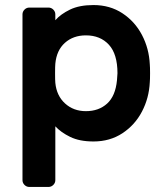

<svg xmlns="http://www.w3.org/2000/svg" viewBox="-20 -550 659 760"><path d="M199 163Q199 174 191 182Q183 190 172 190H96Q85 190 77 182Q69 174 69 163V-493Q69 -504 77 -512Q85 -520 96 -520H172Q183 -520 191 -512Q199 -504 199 -493V-470Q220 -494 257 -512Q294 -530 350 -530Q415 -530 464.5 -497.5Q514 -465 542 -411.5Q570 -358 573 -295Q574 -285 574 -260Q574 -235 573 -225Q570 -162 542 -108.5Q514 -55 464.5 -22.5Q415 10 350 10Q295 10 258 -8Q221 -26 199 -50ZM320 -410Q270 -410 237 -380.5Q204 -351 199 -298Q198 -288 198 -260Q198 -232 199 -222Q204 -171 237.5 -140.5Q271 -110 320 -110Q371 -110 404 -140Q437 -170 443 -232Q445 -252 445 -260Q445 -336 411 -373Q377 -410 320 -410Z"/></svg>

Font: Hezaedrus Medium
Style: Regular
Weight: 500
Designer: Hubert & Fischer
Foundry: Hubert & Fischer
Version: Version 1.10;September 3, 2019;FontCreator 11.5.0.2425 64-bi